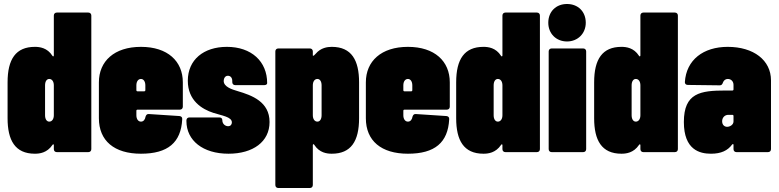

<svg xmlns="http://www.w3.org/2000/svg" viewBox="-20 -763 3906 963"><path d="M250 -685V-485C250 -480 246 -478 243 -483C217 -524 178 -528 155 -528C59 -528 18 -466 18 -350V-170C18 -60 55 8 155 8C178 8 216 4 243 -36C246 -41 250 -40 250 -35V-15C250 -6 256 0 265 0H423C432 0 438 -6 438 -15V-685C438 -694 432 -700 423 -700H265C256 -700 250 -694 250 -685ZM227 -153C214 -153 206 -166 206 -185V-335C206 -354 214 -367 227 -367C241 -367 250 -354 250 -335V-185C250 -166 241 -153 227 -153Z M897 -228V-350C897 -456 821 -528 687 -528C553 -528 476 -456 476 -350V-170C476 -57 553 8 687 8C822 8 888 -48 894 -165C895 -175 889 -180 880 -181L727 -191C718 -192 713 -187 710 -178C708 -165 701 -153 687 -153C673 -153 664 -166 664 -185V-207C664 -211 666 -213 670 -213H882C891 -213 897 -219 897 -228ZM687 -367C700 -367 709 -354 709 -335V-311C709 -307 707 -305 703 -305H670C666 -305 664 -307 664 -311V-335C664 -354 673 -367 687 -367Z M1126 8C1249 8 1332 -52 1332 -151C1332 -253 1243 -285 1172 -306C1145 -314 1102 -327 1102 -357C1102 -368 1108 -383 1123 -383C1135 -383 1145 -374 1145 -357V-351C1145 -342 1151 -336 1160 -336H1305C1314 -336 1320 -340 1320 -346C1320 -455 1241 -528 1118 -528C1001 -528 922 -463 922 -358C922 -258 994 -215 1050 -197C1093 -183 1143 -177 1143 -149C1143 -138 1136 -130 1124 -130C1112 -130 1095 -139 1095 -161C1095 -169 1089 -174 1080 -174H930C921 -174 915 -168 915 -159V-156C915 -58 998 8 1126 8Z M1644 -528C1623 -528 1589 -524 1563 -493C1558 -487 1553 -483 1551 -483C1550 -483 1549 -484 1549 -485V-505C1549 -514 1543 -520 1534 -520H1376C1367 -520 1361 -514 1361 -505V165C1361 174 1367 180 1376 180H1534C1543 180 1549 174 1549 165V-35C1549 -40 1553 -42 1556 -37C1582 4 1621 8 1644 8C1740 8 1781 -54 1781 -170V-350C1781 -460 1744 -528 1644 -528ZM1593 -335V-185C1593 -166 1585 -153 1572 -153C1558 -153 1549 -166 1549 -185V-335C1549 -354 1558 -367 1572 -367C1585 -367 1593 -354 1593 -335Z M2236 -228V-350C2236 -456 2160 -528 2026 -528C1892 -528 1815 -456 1815 -350V-170C1815 -57 1892 8 2026 8C2161 8 2227 -48 2233 -165C2234 -175 2228 -180 2219 -181L2066 -191C2057 -192 2052 -187 2049 -178C2047 -165 2040 -153 2026 -153C2012 -153 2003 -166 2003 -185V-207C2003 -211 2005 -213 2009 -213H2221C2230 -213 2236 -219 2236 -228ZM2026 -367C2039 -367 2048 -354 2048 -335V-311C2048 -307 2046 -305 2042 -305H2009C2005 -305 2003 -307 2003 -311V-335C2003 -354 2012 -367 2026 -367Z M2500 -685V-485C2500 -480 2496 -478 2493 -483C2467 -524 2428 -528 2405 -528C2309 -528 2268 -466 2268 -350V-170C2268 -60 2305 8 2405 8C2428 8 2466 4 2493 -36C2496 -41 2500 -40 2500 -35V-15C2500 -6 2506 0 2515 0H2673C2682 0 2688 -6 2688 -15V-685C2688 -694 2682 -700 2673 -700H2515C2506 -700 2500 -694 2500 -685ZM2477 -153C2464 -153 2456 -166 2456 -185V-335C2456 -354 2464 -367 2477 -367C2491 -367 2500 -354 2500 -335V-185C2500 -166 2491 -153 2477 -153Z M2824 -555C2878 -555 2918 -595 2918 -649C2918 -705 2879 -743 2824 -743C2769 -743 2730 -705 2730 -649C2730 -595 2769 -555 2824 -555ZM2747 0H2905C2914 0 2920 -6 2920 -15V-505C2920 -514 2914 -520 2905 -520H2747C2738 -520 2732 -514 2732 -505V-15C2732 -6 2738 0 2747 0Z M3192 -685V-485C3192 -480 3188 -478 3185 -483C3159 -524 3120 -528 3097 -528C3001 -528 2960 -466 2960 -350V-170C2960 -60 2997 8 3097 8C3120 8 3158 4 3185 -36C3188 -41 3192 -40 3192 -35V-15C3192 -6 3198 0 3207 0H3365C3374 0 3380 -6 3380 -15V-685C3380 -694 3374 -700 3365 -700H3207C3198 -700 3192 -694 3192 -685ZM3169 -153C3156 -153 3148 -166 3148 -185V-335C3148 -354 3156 -367 3169 -367C3183 -367 3192 -354 3192 -335V-185C3192 -166 3183 -153 3169 -153Z M3630 -528C3508 -528 3422 -463 3415 -351C3415 -342 3421 -337 3430 -337L3590 -335C3599 -335 3603 -340 3606 -349C3610 -360 3619 -367 3630 -367C3647 -367 3659 -355 3659 -337V-315C3659 -311 3657 -309 3653 -309H3619C3493 -309 3410 -297 3410 -151C3410 -11 3490 8 3546 8C3597 8 3630 -8 3652 -38C3656 -42 3659 -41 3659 -36V-15C3659 -6 3665 0 3674 0H3832C3841 0 3847 -6 3847 -15V-360C3847 -461 3760 -528 3630 -528ZM3627 -127C3614 -127 3602 -136 3602 -155C3602 -172 3614 -187 3633 -187H3653C3657 -187 3659 -185 3659 -181V-154C3659 -137 3641 -127 3627 -127Z"/></svg>

Font: Barlow Condensed Black
Style: Regular
Weight: 900
Width: 3
Designer: Jeremy Tribby
Foundry: Tribby Type
Version: Version 1.422;hotconv 1.0.109;makeotfexe 2.5.65596